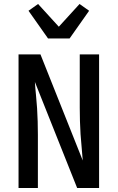

<svg xmlns="http://www.w3.org/2000/svg" viewBox="-20 -943 590 963"><path d="M73 0V-670H183L395 -138Q393 -171 389.5 -204Q386 -237 384 -270Q382 -303 381 -336Q380 -369 380 -402V-670H477V0H367L155 -532Q157 -499 160.5 -466Q164 -433 166 -400Q168 -367 169 -334Q170 -301 170 -268V0ZM221 -750 123 -889 171 -923 275 -809 379 -923 427 -889 329 -750Z"/></svg>

Font: Lode Dark Term
Style: Bold
Weight: 700
Monospace: yes
Designer: Belleve Invis
Foundry: Belleve Invis
Version: Version 29.2.0